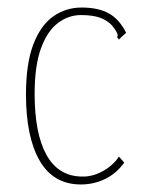

<svg xmlns="http://www.w3.org/2000/svg" viewBox="-20 -479 390 510"><path d="M195 11Q122 11 85.5 -52Q49 -115 49 -228Q49 -310 68.5 -361Q88 -412 121.5 -435.5Q155 -459 197 -459Q241 -459 269 -443.5Q297 -428 315 -392L302 -380L296 -374L291 -380Q294 -385 291 -391.5Q288 -398 278 -411Q265 -425 245.5 -432Q226 -439 195 -439Q162 -439 134 -418Q106 -397 89 -351Q72 -305 72 -230Q72 -124 103.5 -67.5Q135 -11 197 -10Q224 -9 251.5 -23.5Q279 -38 296 -63L310 -47Q288 -17 258 -3Q228 11 195 11Z"/></svg>

Font: Inconsolata ExtraCondensed ExtraLight
Style: Regular
Weight: 200
Width: 2
Monospace: yes
Designer: Raph Levien, Cyreal, Brenton Simpson
Foundry: Raph Levien, Cyreal, Google
Version: Version 3.001; ttfautohint (v1.8.2.53-6de2)